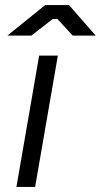

<svg xmlns="http://www.w3.org/2000/svg" viewBox="-20 -740 399 760"><path d="M45 0H119L209 -520H135ZM359 -599 253 -720H159L9 -599H104L189 -665H207L268 -599Z"/></svg>

Font: Fixel Display 20240404
Style: Italic
Weight: 400
Italic angle: -10°
Designer: AlfaBravo + MacPaw
Foundry: Kyrylo Tkachov, Marchela Mozhyna, Serhii Makarenko, Maria Weinstein, Zakhar Kryvoshyya
Version: Version 1.211;Glyphs 3.2 (3225)